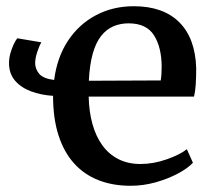

<svg xmlns="http://www.w3.org/2000/svg" viewBox="-20 -586 680 617"><path d="M399.5 11Q342.5 11 296.5 -7Q250.5 -25 218 -61Q185.5 -97 168 -151.2Q150.5 -205.5 150.5 -278Q111.5 -280.5 79.5 -292.5Q47.5 -304.5 28.2 -327Q9 -349.5 9 -383Q9 -398.5 13.2 -414Q17.5 -429.5 23.5 -442.5Q29.5 -455.5 35.5 -463L113 -450Q106 -438.5 99.5 -418.5Q93 -398.5 93 -383.5Q93 -364.5 105.8 -349Q118.5 -333.5 154 -329Q163.5 -402.5 198.8 -455.5Q234 -508.5 288.5 -537.2Q343 -566 410 -566Q504 -566 555.8 -514.8Q607.5 -463.5 610.5 -367.5Q610.5 -337 609 -314.5Q607.5 -292 603.5 -275.5H265Q266 -227.5 277 -187.8Q288 -148 308.8 -119.2Q329.5 -90.5 360.2 -74.8Q391 -59 431.5 -59Q473 -59 515.2 -73.8Q557.5 -88.5 580.5 -106.5L600 -63Q582.5 -44.5 550.8 -27.8Q519 -11 479.8 0Q440.5 11 399.5 11ZM265.5 -326.5 496.5 -327.5Q498 -336.5 498.8 -349Q499.5 -361.5 499.5 -371Q499.5 -433 475.2 -472Q451 -511 393 -511Q367 -511 344.5 -501.5Q322 -492 305 -470.5Q288 -449 278 -413.5Q268 -378 265.5 -326.5Z"/></svg>

Font: Merriweather 28pt Medium
Style: Regular
Weight: 500
Version: Version 2.100